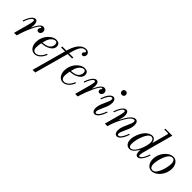

<svg xmlns="http://www.w3.org/2000/svg" viewBox="204 -1986 3490 3490"><g transform="rotate(45 1949.0 -241.0)"><path d="M36 -268 56 -262C81 -336 123 -422 164 -422C179 -422 183 -412 183 -395C183 -370 172 -326 168 -310L84 0H150L169 -62C203 -174 304 -421 354 -421C366 -421 367 -415 367 -409C367 -404 362 -399 357 -394C350 -386 345 -377 345 -362C345 -338 361 -320 384 -320C424 -320 446 -355 446 -387C446 -421 426 -456 379 -456C322 -456 273 -365 239 -294L232 -296C235 -306 241 -334 241 -354C241 -394 234 -456 183 -456C107 -456 57 -328 36 -268Z M482 -158C482 -67 533 12 616 12C699 12 768 -62 798 -148L777 -155C769 -133 719 -12 621 -12C589 -12 554 -34 554 -98C554 -140 562 -191 568 -215C604 -218 659 -223 710 -247C770 -275 811 -316 811 -372C811 -436 768 -456 720 -456C664 -456 613 -426 570 -381C510 -318 482 -235 482 -158ZM574 -240C576 -249 589 -298 594 -313C612 -364 662 -432 721 -432C743 -432 763 -419 763 -378C763 -324 731 -283 691 -265C649 -246 603 -242 574 -240Z M798 238H866L1046 -416H1159L1165 -444H1053L1071 -506C1117 -670 1167 -696 1224 -696C1241 -696 1252 -687 1252 -673C1252 -665 1248 -657 1236 -651C1228 -645 1220 -633 1220 -619C1220 -599 1232 -586 1253 -586C1281 -586 1304 -611 1304 -648C1304 -687 1271 -720 1223 -720C1132 -720 1076 -646 1046 -596C1032 -572 1006 -516 997 -483L985 -444H881L875 -416H978Z M1212 -158C1212 -67 1263 12 1346 12C1429 12 1498 -62 1528 -148L1507 -155C1499 -133 1449 -12 1351 -12C1319 -12 1284 -34 1284 -98C1284 -140 1292 -191 1298 -215C1334 -218 1389 -223 1440 -247C1500 -275 1541 -316 1541 -372C1541 -436 1498 -456 1450 -456C1394 -456 1343 -426 1300 -381C1240 -318 1212 -235 1212 -158ZM1304 -240C1306 -249 1319 -298 1324 -313C1342 -364 1392 -432 1451 -432C1473 -432 1493 -419 1493 -378C1493 -324 1461 -283 1421 -265C1379 -246 1333 -242 1304 -240Z M1606 -268 1626 -262C1651 -336 1693 -422 1734 -422C1749 -422 1753 -412 1753 -395C1753 -370 1742 -326 1738 -310L1654 0H1720L1739 -62C1773 -174 1874 -421 1924 -421C1936 -421 1937 -415 1937 -409C1937 -404 1932 -399 1927 -394C1920 -386 1915 -377 1915 -362C1915 -338 1931 -320 1954 -320C1994 -320 2016 -355 2016 -387C2016 -421 1996 -456 1949 -456C1892 -456 1843 -365 1809 -294L1802 -296C1805 -306 1811 -334 1811 -354C1811 -394 1804 -456 1753 -456C1677 -456 1627 -328 1606 -268Z M2216 -638C2216 -608 2238 -586 2268 -586C2298 -586 2320 -608 2320 -638C2320 -668 2298 -690 2268 -690C2238 -690 2216 -668 2216 -638ZM2036 -268 2056 -262C2075 -314 2123 -426 2175 -426C2191 -426 2197 -411 2197 -394C2197 -376 2186 -346 2181 -335L2117 -186C2106 -160 2097 -113 2097 -84C2097 -16 2128 12 2161 12C2226 12 2278 -82 2310 -176L2290 -182C2271 -130 2224 -18 2172 -18C2156 -18 2149 -33 2149 -50C2149 -68 2160 -98 2165 -109L2229 -258C2239 -281 2249 -331 2249 -360C2249 -424 2219 -456 2186 -456C2121 -456 2068 -362 2036 -268Z M2370 -268 2390 -262C2416 -339 2457 -422 2498 -422C2513 -422 2517 -412 2517 -395C2517 -370 2506 -326 2502 -310L2418 0H2484L2504 -66C2521 -123 2564 -219 2620 -313C2666 -391 2708 -426 2747 -426C2763 -426 2769 -411 2769 -394C2769 -376 2758 -346 2753 -335L2689 -186C2678 -160 2669 -113 2669 -84C2669 -16 2700 12 2733 12C2798 12 2850 -82 2882 -176L2862 -182C2843 -130 2796 -18 2744 -18C2728 -18 2721 -33 2721 -50C2721 -68 2732 -98 2737 -109L2801 -258C2811 -281 2821 -331 2821 -360C2821 -424 2795 -456 2756 -456C2661 -456 2587 -293 2552 -230L2549 -233C2558 -255 2575 -326 2575 -354C2575 -394 2568 -456 2517 -456C2441 -456 2391 -328 2370 -268Z M3020 -85C3020 -157 3043 -247 3076 -320C3097 -366 3137 -432 3183 -432C3224 -432 3250 -400 3250 -340C3250 -292 3226 -208 3200 -150C3164 -70 3117 -12 3066 -12C3030 -12 3020 -52 3020 -85ZM2948 -125C2948 -44 2988 12 3060 12C3130 12 3188 -76 3208 -119L3211 -117C3211 -117 3210 -110 3210 -90C3210 -50 3216 12 3268 12C3336 12 3386 -94 3415 -176L3395 -182C3366 -94 3324 -22 3286 -22C3272 -22 3268 -32 3268 -49C3268 -73 3278 -113 3282 -129L3440 -712H3263L3256 -688H3344C3364 -688 3361 -671 3360 -666L3279 -366L3275 -368C3264 -427 3227 -456 3189 -456C3129 -456 3064 -415 3019 -343C2995 -305 2948 -216 2948 -125Z M3560 -104C3560 -168 3580 -251 3607 -314C3631 -370 3666 -432 3726 -432C3770 -432 3790 -392 3790 -340C3790 -276 3770 -193 3743 -130C3719 -74 3686 -12 3626 -12C3582 -12 3560 -52 3560 -104ZM3488 -164C3488 -44 3558 12 3622 12C3752 12 3862 -140 3862 -280C3862 -400 3794 -456 3730 -456C3600 -456 3488 -304 3488 -164Z"/></g></svg>

Font: Old Standard
Style: Italic
Weight: 400
Italic angle: -15.2°
Designer: Alexey Kryukov <alexios@thessalonica.org.ru>
Version: Version 2.0